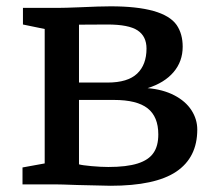

<svg xmlns="http://www.w3.org/2000/svg" viewBox="-20 -580 681 604"><path d="M120.6 -65.9V-488.8L52.2 -502.9V-555.2H163.1Q183.1 -555.2 230 -557.1Q294.4 -560.1 328.1 -560.1Q494.1 -560.1 535.6 -501.5Q554.7 -473.6 554.7 -433.1Q554.7 -386.7 525.9 -353Q497.1 -319.3 444.3 -302.7Q492.2 -298.8 528.1 -280.3Q564 -261.7 582.5 -232.9Q600.6 -204.6 600.6 -172.4Q600.6 -84.5 534.4 -40Q468.3 4.4 327.6 4.4L223.1 2Q170.4 0 152.3 0H50.8V-53.2ZM318.4 -320.3Q381.8 -320.3 411.4 -348.4Q440.9 -376.5 440.9 -427.2Q440.9 -465.8 412.8 -484.4Q384.8 -502.9 317.9 -502.9Q245.1 -502.9 228.5 -502.4V-320.3ZM462.9 -99.1Q478 -120.6 478 -157.2Q478 -212.9 444.3 -239.3Q410.6 -265.6 338.9 -265.6H228.5V-63Q237.8 -60.1 267.8 -57.4Q297.9 -54.7 320.8 -54.7Q378.4 -54.7 413.1 -65.7Q447.8 -76.7 462.9 -99.1Z"/></svg>

Font: Merriweather
Style: Regular
Weight: 400
Designer: Eben Sorkin
Foundry: Eben Sorkin
Version: Version 1.584; ttfautohint (v1.8.1)